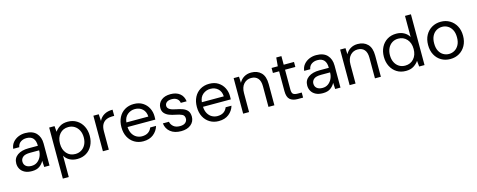

<svg xmlns="http://www.w3.org/2000/svg" viewBox="-36 -1565 6536 2630"><g transform="rotate(-15 3232.0 -250.0)"><path d="M234 12Q172 12 131.5 -9.5Q91 -31 71 -66.5Q51 -102 51 -144Q51 -220 109.5 -261.5Q168 -303 267 -303H400Q400 -445 275 -445Q227 -445 192 -421Q157 -397 149 -350H63Q69 -403 100 -440Q131 -477 177 -496.5Q223 -516 275 -516Q380 -516 432 -460Q484 -404 484 -312V0H409L404 -89Q383 -47 342.5 -17.5Q302 12 234 12ZM247 -59Q295 -59 329 -84.5Q363 -110 381.5 -150Q400 -190 400 -235V-238H274Q200 -238 169.5 -212Q139 -186 139 -148Q139 -107 167 -83Q195 -59 247 -59Z M614 220V-504H690L697 -422Q721 -458 765.5 -487Q810 -516 879 -516Q951 -516 1006 -481.5Q1061 -447 1091.5 -387Q1122 -327 1122 -251Q1122 -175 1091.5 -115.5Q1061 -56 1006 -22Q951 12 878 12Q816 12 769.5 -13Q723 -38 698 -83V220ZM868 -61Q917 -61 955 -84.5Q993 -108 1015 -151Q1037 -194 1037 -252Q1037 -309 1015 -352Q993 -395 955 -419Q917 -443 868 -443Q793 -443 746.5 -390.5Q700 -338 700 -252Q700 -166 746.5 -113.5Q793 -61 868 -61Z M1241 0V-504H1317L1323 -408Q1347 -459 1395.5 -487.5Q1444 -516 1516 -516V-428H1485Q1442 -428 1405.5 -412.5Q1369 -397 1347 -360.5Q1325 -324 1325 -260V0Z M1813 12Q1743 12 1688 -21Q1633 -54 1602 -113Q1571 -172 1571 -252Q1571 -331 1601.5 -390.5Q1632 -450 1687.5 -483Q1743 -516 1815 -516Q1889 -516 1941 -483Q1993 -450 2020.5 -396Q2048 -342 2048 -279Q2048 -269 2047.5 -258Q2047 -247 2047 -233H1653Q1656 -175 1679 -136Q1702 -97 1737.5 -78Q1773 -59 1813 -59Q1866 -59 1900.5 -82Q1935 -105 1951 -147H2034Q2014 -78 1957.5 -33Q1901 12 1813 12ZM1813 -445Q1753 -445 1707 -407.5Q1661 -370 1654 -298H1965Q1962 -367 1919.5 -406Q1877 -445 1813 -445Z M2350 12Q2256 12 2199 -33.5Q2142 -79 2133 -156H2219Q2226 -117 2259 -88Q2292 -59 2351 -59Q2403 -59 2429 -82Q2455 -105 2455 -137Q2455 -182 2422 -198.5Q2389 -215 2330 -226Q2285 -234 2245 -249.5Q2205 -265 2179.5 -293.5Q2154 -322 2154 -368Q2154 -433 2203 -474.5Q2252 -516 2336 -516Q2417 -516 2467 -476.5Q2517 -437 2526 -364H2443Q2438 -401 2410 -423Q2382 -445 2335 -445Q2288 -445 2263.5 -425.5Q2239 -406 2239 -376Q2239 -345 2269.5 -325.5Q2300 -306 2358 -296Q2408 -287 2449 -272Q2490 -257 2515 -227.5Q2540 -198 2541 -144Q2541 -74 2489 -31Q2437 12 2350 12Z M2883 12Q2813 12 2758 -21Q2703 -54 2672 -113Q2641 -172 2641 -252Q2641 -331 2671.5 -390.5Q2702 -450 2757.5 -483Q2813 -516 2885 -516Q2959 -516 3011 -483Q3063 -450 3090.5 -396Q3118 -342 3118 -279Q3118 -269 3117.5 -258Q3117 -247 3117 -233H2723Q2726 -175 2749 -136Q2772 -97 2807.5 -78Q2843 -59 2883 -59Q2936 -59 2970.5 -82Q3005 -105 3021 -147H3104Q3084 -78 3027.5 -33Q2971 12 2883 12ZM2883 -445Q2823 -445 2777 -407.5Q2731 -370 2724 -298H3035Q3032 -367 2989.5 -406Q2947 -445 2883 -445Z M3230 0V-504H3306L3310 -416Q3334 -463 3378.5 -489.5Q3423 -516 3480 -516Q3568 -516 3620.5 -463Q3673 -410 3673 -301V0H3589V-292Q3589 -368 3555.5 -406Q3522 -444 3461 -444Q3398 -444 3356 -398.5Q3314 -353 3314 -269V0Z M4002 0Q3933 0 3894.5 -33.5Q3856 -67 3856 -152V-433H3768V-504H3856L3867 -626H3940V-504H4086V-433H3940V-152Q3940 -105 3959 -88.5Q3978 -72 4026 -72H4080V0Z M4360 12Q4298 12 4257.5 -9.5Q4217 -31 4197 -66.5Q4177 -102 4177 -144Q4177 -220 4235.5 -261.5Q4294 -303 4393 -303H4526Q4526 -445 4401 -445Q4353 -445 4318 -421Q4283 -397 4275 -350H4189Q4195 -403 4226 -440Q4257 -477 4303 -496.5Q4349 -516 4401 -516Q4506 -516 4558 -460Q4610 -404 4610 -312V0H4535L4530 -89Q4509 -47 4468.5 -17.5Q4428 12 4360 12ZM4373 -59Q4421 -59 4455 -84.5Q4489 -110 4507.5 -150Q4526 -190 4526 -235V-238H4400Q4326 -238 4295.5 -212Q4265 -186 4265 -148Q4265 -107 4293 -83Q4321 -59 4373 -59Z M4740 0V-504H4816L4820 -416Q4844 -463 4888.5 -489.5Q4933 -516 4990 -516Q5078 -516 5130.5 -463Q5183 -410 5183 -301V0H5099V-292Q5099 -368 5065.5 -406Q5032 -444 4971 -444Q4908 -444 4866 -398.5Q4824 -353 4824 -269V0Z M5537 12Q5463 12 5408.5 -22.5Q5354 -57 5323.5 -117Q5293 -177 5293 -253Q5293 -329 5323.5 -388.5Q5354 -448 5409 -482Q5464 -516 5538 -516Q5598 -516 5645 -491Q5692 -466 5718 -421V-720H5802V0H5726L5718 -83Q5694 -46 5649.5 -17Q5605 12 5537 12ZM5546 -61Q5621 -61 5668 -113.5Q5715 -166 5715 -252Q5715 -338 5668 -390.5Q5621 -443 5546 -443Q5497 -443 5459.5 -419Q5422 -395 5400.5 -352Q5379 -309 5379 -252Q5379 -194 5400.5 -151Q5422 -108 5459.5 -84.5Q5497 -61 5546 -61Z M6167 12Q6096 12 6040 -20.5Q5984 -53 5952 -112.5Q5920 -172 5920 -252Q5920 -332 5952.5 -391Q5985 -450 6041.5 -483Q6098 -516 6169 -516Q6240 -516 6295.5 -483Q6351 -450 6383.5 -391Q6416 -332 6416 -252Q6416 -172 6383 -112.5Q6350 -53 6294 -20.5Q6238 12 6167 12ZM6167 -60Q6210 -60 6247 -81.5Q6284 -103 6307 -145.5Q6330 -188 6330 -252Q6330 -316 6307.5 -358.5Q6285 -401 6248.5 -422.5Q6212 -444 6169 -444Q6125 -444 6088 -422.5Q6051 -401 6028.5 -358.5Q6006 -316 6006 -252Q6006 -188 6028 -145.5Q6050 -103 6087 -81.5Q6124 -60 6167 -60Z"/></g></svg>

Font: DM Sans
Style: Regular
Weight: 400
Designer: Colophon Foundry, Jonny Pinhorn
Foundry: Colophon Foundry
Version: Version 4.004; ttfautohint (v1.8.4.7-5d5b)